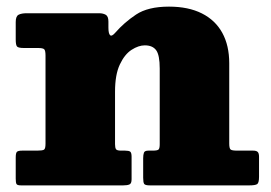

<svg xmlns="http://www.w3.org/2000/svg" viewBox="-20 -560 818 580"><path d="M94.5 -415Q109.5 -415 113.5 -411.2Q117.5 -407.5 117.5 -392V-126Q117.5 -110.5 112.8 -107.8Q108 -105 92.5 -105H47.5Q34.5 -105 31 -101.2Q27.5 -97.5 27.5 -84V-20.5Q27.5 -8.5 29.8 -4.2Q32 0 43.5 0H352.5Q364.5 0 371 -2.8Q377.5 -5.5 377.5 -18.5V-86.5Q377.5 -99 373.2 -102Q369 -105 357.5 -105H345.5Q333.5 -105 330.5 -109.2Q327.5 -113.5 327.5 -124.5V-283Q327.5 -334.5 342 -365.2Q356.5 -396 377.5 -409.5Q398.5 -423 417.5 -423Q441 -423 451.8 -408.2Q462.5 -393.5 462.5 -353V-124.5Q462.5 -111.5 458.8 -108.2Q455 -105 441.5 -105H428.5Q417 -105 414.8 -98.8Q412.5 -92.5 412.5 -82V-23Q412.5 -9 415.5 -4.5Q418.5 0 432.5 0H733.5Q751 0 756.8 -3.8Q762.5 -7.5 762.5 -26V-86.5Q762.5 -97 758.5 -101Q754.5 -105 744.5 -105H696.5Q681 -105 676.8 -108.2Q672.5 -111.5 672.5 -126.5V-369Q672.5 -422.5 651.5 -460.8Q630.5 -499 589.8 -519.5Q549 -540 490.5 -540Q427 -540 391 -516Q355 -492 328 -461Q317.5 -449 312.5 -453.8Q307.5 -458.5 307.5 -477V-495Q307.5 -511 299.2 -515.5Q291 -520 279.5 -520H60.5Q45 -520 36.2 -515.5Q27.5 -511 27.5 -493.5V-440.5Q27.5 -424 31.5 -419.5Q35.5 -415 52.5 -415Z"/></svg>

Font: Besley Black
Style: Regular
Weight: 900
Designer: Owen Earl
Foundry: indestructible type*
Version: Version 2.001